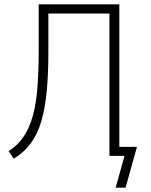

<svg xmlns="http://www.w3.org/2000/svg" viewBox="-20 -725 701 893"><path d="M518 148 559 0H489V-662H205V-484Q205 -383 197.5 -302.5Q190 -222 172.5 -162Q155 -102 123.5 -59Q92 -16 44 13L20 -22Q63 -49 90.5 -90.5Q118 -132 133.5 -189.5Q149 -247 154.5 -323Q160 -399 160 -494V-705H535V-42H617L564 148Z"/></svg>

Font: Nunito Sans 7pt Condensed ExtraLight
Style: Regular
Weight: 250
Width: 3
Designer: Vernon Adams
Foundry: Vernon Adams
Version: Version 3.101;gftools[0.9.27]